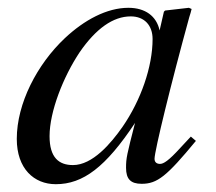

<svg xmlns="http://www.w3.org/2000/svg" viewBox="-20 -461 554 492"><path d="M469 -111 442 -82C412 -49 399 -41 390 -41C382 -41 376 -45 376 -54C376 -74 418 -246 465 -417C468 -427 469 -429 471 -438L464 -441L403 -434L400 -431L389 -383C381 -420 352 -441 309 -441C254 -441 196 -410 146 -363C75 -296 23 -196 23 -105C23 -29 67 11 123 11C193 11 251 -33 326 -146C305 -64 303 -56 303 -31C303 -2 315 10 343 10C383 10 407 -9 482 -100ZM371 -361C371 -290 341 -204 294 -136C264 -93 217 -38 167 -38C131 -38 107 -57 107 -112C107 -175 142 -264 184 -327C226 -388 270 -419 315 -419C350 -419 371 -396 371 -361Z"/></svg>

Font: STIXGeneral
Style: Italic
Weight: 400
Italic angle: -16.33°
Designer: MicroPress Inc., with final additions and corrections provided by Coen Hoffman, Elsevier (retired)
Version: Version 1.1.0